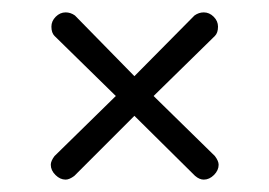

<svg xmlns="http://www.w3.org/2000/svg" viewBox="-20 -430 435 310"><path d="M333 -164Q333 -155 325.5 -147.5Q318 -140 309 -140Q302 -140 295 -146L197 -243L100 -146Q92 -140 86 -140Q77 -140 69.5 -147.5Q62 -155 62 -164Q62 -170 68 -178L167 -275L68 -372Q63 -377 63 -387Q63 -396 70 -403Q77 -410 86 -410Q94 -410 101 -405L197 -307L294 -405Q301 -410 309 -410Q318 -410 325 -403Q332 -396 332 -387Q332 -377 327 -372L228 -275L327 -178Q333 -170 333 -164Z"/></svg>

Font: Dosis
Style: Light
Weight: 300
Designer: Edgar Tolentino, Pablo Impallari, Igino Marini
Foundry: Edgar Tolentino, Pablo Impallari, Igino Marini
Version: Version 1.007